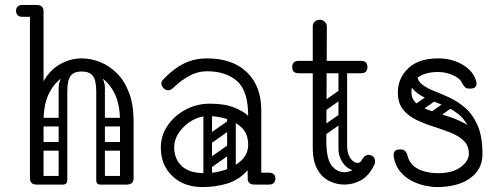

<svg xmlns="http://www.w3.org/2000/svg" viewBox="-20 -746 2000 776"><path d="M121 -249V-255Q121 -346 148 -402Q175 -458 218.5 -484Q262 -510 310 -510Q347 -510 384 -495.5Q421 -481 452 -450.5Q483 -420 501.5 -371.5Q520 -323 520 -255H465Q465 -327 441.5 -371.5Q418 -416 382.5 -436.5Q347 -457 310 -457Q274 -457 238.5 -436.5Q203 -416 179.5 -371.5Q156 -327 156 -255V-249ZM128 0Q101 0 101 -26V-700Q101 -726 128 -726Q156 -726 156 -700V-26Q156 0 128 0ZM492 0Q465 0 465 -26V-255Q465 -281 492 -281Q520 -281 520 -255V-26Q520 0 492 0ZM70 -678Q58 -678 51 -685Q45 -691 45 -702Q45 -714 51 -719Q58 -726 70 -726H121Q132 -726 138 -724.5Q144 -723 145 -721Q149 -717 152 -712Q155 -707 155 -702Q153 -689 146 -685Q142 -678 121 -678ZM234 0Q217 0 217 -17V-379Q217 -396 234 -396Q252 -396 252 -380V-18Q252 0 234 0ZM386 0Q369 0 369 -17V-379Q369 -396 386 -396Q404 -396 404 -380V-18Q404 0 386 0ZM310 -457Q278 -457 265 -439Q252 -421 252 -376V-281H217V-389Q217 -427 244.5 -451.5Q272 -476 321 -476ZM310 -457 300 -476Q350 -476 377 -451.5Q404 -427 404 -389V-281H369V-376Q369 -421 355.5 -439Q342 -457 310 -457ZM112 -17Q112 -35 130 -35H233Q251 -35 251 -17Q251 0 232 0H129Q112 0 112 -17ZM371 -17Q371 -35 389 -35H492Q510 -35 510 -17Q510 0 491 0H388Q371 0 371 -17ZM141 -235Q123 -235 123 -252Q123 -258 126.5 -264Q130 -270 140 -270H234Q252 -270 252 -253Q252 -246 248 -240.5Q244 -235 235 -235ZM141 -137Q123 -137 123 -154Q123 -160 126.5 -166Q130 -172 140 -172H234Q252 -172 252 -155Q252 -148 248 -142.5Q244 -137 235 -137ZM388 -235Q370 -235 370 -252Q370 -258 373.5 -264Q377 -270 387 -270H481Q499 -270 499 -253Q499 -246 495 -240.5Q491 -235 482 -235ZM388 -137Q370 -137 370 -154Q370 -160 373.5 -166Q377 -172 387 -172H481Q499 -172 499 -155Q499 -148 495 -142.5Q491 -137 482 -137Z M983 -24Q983 -29 986 -34Q989 -39 993 -43Q995 -45 1000.5 -46.5Q1006 -48 1017 -48H1068Q1080 -48 1087 -41Q1093 -36 1093 -24Q1093 -13 1087 -7Q1080 0 1068 0H1017Q996 0 992 -7Q985 -11 983 -24ZM798 10Q723 10 676.5 -34.5Q630 -79 630 -149Q630 -198 657 -238Q684 -278 729.5 -302.5Q775 -327 828 -327Q889 -327 927.5 -311Q966 -295 983 -278Q983 -379 938 -418.5Q893 -458 816 -458Q779 -458 745.5 -439.5Q712 -421 690 -400Q679 -389 672.5 -385Q666 -381 660 -381Q647 -381 638 -393Q632 -401 632 -409Q632 -417 640 -425Q679 -467 722 -488.5Q765 -510 816 -510Q920 -510 978 -454Q1036 -398 1036 -300V-26Q1036 0 1008 0Q981 0 981 -26V-58Q945 -18 898 -4Q851 10 798 10ZM808 -46Q848 -46 888.5 -59Q929 -72 956 -98Q983 -124 983 -161Q983 -204 958 -229Q933 -254 895.5 -265.5Q858 -277 821 -277Q788 -277 756.5 -259Q725 -241 704.5 -212Q684 -183 684 -150Q684 -104 714.5 -75Q745 -46 808 -46ZM815 -78Q805 -93 819 -102L896 -156Q911 -166 920 -152Q931 -137 917 -128L840 -73Q834 -69 827 -70Q820 -71 815 -78ZM815 -176Q805 -191 819 -200L896 -254Q911 -264 920 -250Q931 -235 917 -226L840 -171Q834 -167 827 -168Q820 -169 815 -176ZM915 -17Q898 -17 898 -34V-287Q898 -304 915 -304Q933 -304 933 -288V-35Q933 -17 915 -17ZM819 -17Q802 -17 802 -34V-287Q802 -304 819 -304Q837 -304 837 -288V-35Q837 -17 819 -17Z M1372 0Q1341 0 1311.5 -14Q1282 -28 1263 -61Q1244 -94 1244 -150V-640Q1244 -650 1251.5 -658Q1259 -666 1273 -666Q1285 -666 1293 -657.5Q1301 -649 1301 -640Q1301 -572 1300.5 -516Q1300 -460 1300 -407.5Q1300 -355 1299.5 -299Q1299 -243 1299 -175Q1299 -105 1320 -77.5Q1341 -50 1372 -50Q1392 -50 1410.5 -62Q1429 -74 1442 -99Q1453 -120 1470 -120Q1474 -120 1480 -118Q1496 -112 1496 -93Q1496 -86 1493 -80Q1471 -35 1439 -17.5Q1407 0 1372 0ZM1187 -450Q1161 -450 1161 -475Q1161 -500 1187 -500H1439Q1465 -500 1465 -475Q1465 -450 1439 -450ZM1366 -485Q1383 -485 1383 -468V-154Q1383 -137 1366 -137Q1348 -137 1348 -153V-467Q1348 -485 1366 -485ZM1442 -99V-73Q1422 -52 1400 -60Q1378 -68 1363 -92Q1348 -116 1348 -144V-252H1383V-157Q1383 -127 1394.5 -109Q1406 -91 1420.5 -88Q1435 -85 1442 -99ZM1295 -299Q1280 -288 1271 -302Q1267 -307 1266.5 -314Q1266 -321 1274 -327L1351 -381Q1366 -391 1376 -377Q1380 -371 1379.5 -364.5Q1379 -358 1372 -353ZM1293 -200Q1278 -189 1269 -203Q1265 -208 1264.5 -215Q1264 -222 1272 -228L1349 -282Q1364 -292 1374 -278Q1378 -272 1377.5 -265.5Q1377 -259 1370 -254Z M1745 10Q1726 10 1699 4.5Q1672 -1 1645 -14.5Q1618 -28 1597.5 -52.5Q1577 -77 1571 -114Q1571 -116 1571 -117.5Q1571 -119 1571 -120Q1571 -142 1596 -142H1599Q1621 -142 1627 -117Q1634 -89 1654 -73.5Q1674 -58 1700 -52Q1726 -46 1749 -46Q1810 -46 1842.5 -71Q1875 -96 1875 -124Q1875 -157 1854.5 -177Q1834 -197 1801 -210Q1768 -223 1731.5 -234.5Q1695 -246 1662 -262Q1629 -278 1608.5 -304Q1588 -330 1588 -372Q1588 -430 1630 -470Q1672 -510 1751 -510Q1808 -510 1851.5 -483.5Q1895 -457 1905 -415Q1906 -413 1906 -408Q1906 -388 1881 -388H1876Q1865 -388 1859 -394Q1853 -400 1848 -410Q1838 -431 1809 -443Q1780 -455 1751 -455Q1700 -455 1671.5 -434.5Q1643 -414 1643 -374Q1643 -345 1663.5 -328Q1684 -311 1717 -299.5Q1750 -288 1786.5 -277Q1823 -266 1856 -248.5Q1889 -231 1909.5 -201.5Q1930 -172 1930 -123Q1930 -62 1880.5 -26Q1831 10 1745 10ZM1895 -123Q1895 -189 1876 -228Q1857 -267 1827 -289Q1797 -311 1763 -324Q1729 -337 1699 -350.5Q1669 -364 1650 -385Q1631 -406 1631 -445L1666 -447Q1666 -421 1685 -405.5Q1704 -390 1734 -378.5Q1764 -367 1798 -351Q1832 -335 1862 -308.5Q1892 -282 1911 -237.5Q1930 -193 1930 -123ZM1744 -363Q1750 -356 1748 -349.5Q1746 -343 1740 -339L1680 -297Q1665 -287 1654 -300Q1644 -313 1659 -325L1719 -367Q1733 -377 1744 -363ZM1815 -337Q1820 -330 1818.5 -323.5Q1817 -317 1810 -313L1750 -271Q1736 -261 1725 -274Q1714 -288 1730 -299L1790 -341Q1803 -351 1815 -337Z"/></svg>

Font: Nsibidi Libre Uzo
Style: Regular
Weight: 400
Designer: Oluwaseun Badejo
Version: Version 1.021